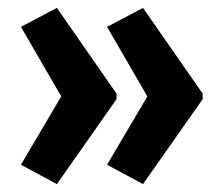

<svg xmlns="http://www.w3.org/2000/svg" viewBox="-20 -517 562 486"><path d="M493 -266 342 -51 251 -100 353 -273 251 -449 342 -497 493 -280ZM275 -266 124 -51 33 -100 135 -273 33 -449 124 -497 275 -280Z"/></svg>

Font: Noto Sans Gujarati UI ExtraCondensed
Style: Bold
Weight: 700
Width: 2
Designer: Jelle Bosma - Monotype Design Team, Universal Thirst
Foundry: Monotype Imaging Inc.
Version: Version 2.106; ttfautohint (v1.8.4.7-5d5b)